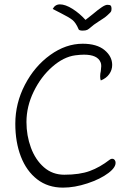

<svg xmlns="http://www.w3.org/2000/svg" viewBox="-20 -847 589 878"><path d="M50 -281Q50 -375 94 -459.5Q138 -544 209.5 -595.5Q281 -647 358 -647Q423 -647 458 -618Q493 -589 493 -550Q493 -527 479.5 -508Q466 -489 441 -479Q438 -485 438 -498Q438 -510 441 -522Q443 -538 443 -545Q443 -555 440 -562Q426 -597 364 -597Q347 -597 324 -594Q271 -587 219 -541.5Q167 -496 134 -428Q101 -360 101 -289Q101 -227 121.5 -171.5Q142 -116 181 -82Q220 -48 274 -48Q344 -48 390.5 -65Q437 -82 482 -117Q487 -121 493 -121Q504 -121 508 -108Q513 -84 476 -56Q439 -28 380 -8.5Q321 11 268 11Q199 11 150 -27Q101 -65 75.5 -131Q50 -197 50 -281ZM340 -712Q327 -743 311.5 -755.5Q296 -768 258 -787Q228 -802 221 -806Q232 -827 254 -827Q279 -827 311.5 -806.5Q344 -786 371 -756Q382 -764 404 -782Q430 -804 446 -814.5Q462 -825 471 -825Q483 -825 486.5 -821Q490 -817 490 -808Q490 -799 488 -795Q486 -791 480.5 -786Q475 -781 471 -777Q465 -771 451.5 -762Q438 -753 433 -750Q405 -732 396 -723Q386 -714 379 -710.5Q372 -707 358 -707Q344 -707 340 -712Z"/></svg>

Font: Indie Flower
Style: Regular
Weight: 400
Designer: Kimberly Geswein
Foundry: Kimberly Geswein
Version: Version 2.000